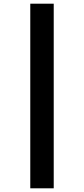

<svg xmlns="http://www.w3.org/2000/svg" viewBox="-20 -789 456 1040"><path d="M144 -769H271V231H144Z"/></svg>

Font: Noto Sans Thai ExtCond ExtBd
Style: Regular
Weight: 800
Width: 2
Designer: Monotype Design Team
Foundry: Monotype Imaging Inc.
Version: Version 2.002; ttfautohint (v1.8.4.7-5d5b)